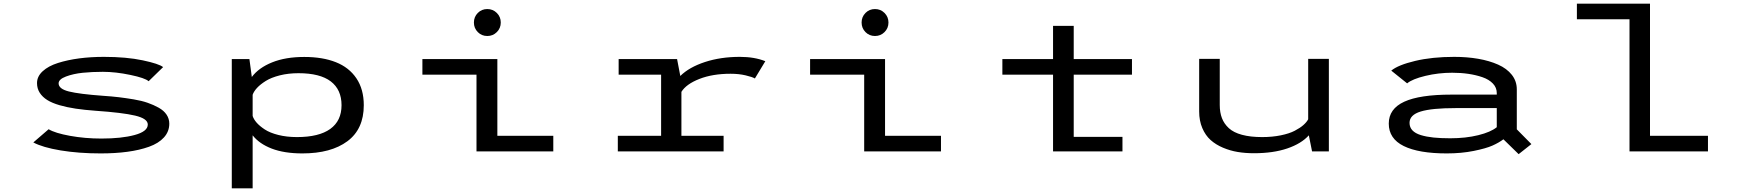

<svg xmlns="http://www.w3.org/2000/svg" viewBox="-20 -820 9490 1040"><path d="M525.5 11Q406.5 11 308.5 -5.2Q210.5 -21.5 160.5 -48.5L243.5 -120Q278 -99 359.2 -84.2Q440.5 -69.5 529 -69.5Q638.5 -69.5 709.5 -88.8Q780.5 -108 780.5 -145.5Q780.5 -177.5 712 -193.8Q643.5 -210 498 -220Q437 -224.5 390 -231.5Q343 -238.5 302.5 -250.2Q262 -262 236 -278.2Q210 -294.5 195.2 -317.5Q180.5 -340.5 180.5 -370Q180.5 -406 211.2 -434.2Q242 -462.5 294.2 -479Q346.5 -495.5 409.5 -503.8Q472.5 -512 542.5 -512Q665 -512 753.2 -493.2Q841.5 -474.5 863.5 -456.5L785 -380Q766 -397.5 686 -414.2Q606 -431 537 -431Q479 -431 428 -425.8Q377 -420.5 337.2 -405.5Q297.5 -390.5 297.5 -368.5Q297.5 -338.5 353.2 -324.5Q409 -310.5 539.5 -301Q585.5 -298 623 -293.5Q660.5 -289 704 -281.8Q747.5 -274.5 779.8 -263.2Q812 -252 839.8 -236.5Q867.5 -221 882.2 -199Q897 -177 897 -150Q897 -107.5 868 -75.5Q839 -43.5 787 -25Q735 -6.5 669.8 2.2Q604.5 11 525.5 11Z M1235.5 -500H1331L1344 -403Q1381.5 -453 1454 -482.2Q1526.5 -511.5 1628 -511.5Q1727.5 -511.5 1799 -483.2Q1870.5 -455 1910.5 -395.8Q1950.5 -336.5 1950.5 -250Q1950.5 -121 1861.8 -55Q1773 11 1618 11Q1520 11 1452.2 -15Q1384.5 -41 1348.5 -87V200H1235.5ZM1596.5 -423.5Q1542 -423.5 1495.5 -411.8Q1449 -400 1419.5 -381.5Q1390 -363 1372.2 -343.8Q1354.5 -324.5 1348.5 -306.5V-192Q1354 -174 1370.2 -155.5Q1386.5 -137 1414.2 -118.8Q1442 -100.5 1487.5 -89Q1533 -77.5 1588.5 -77.5Q1707.5 -77.5 1768.8 -121.5Q1830 -165.5 1830 -250Q1830 -334.5 1771.8 -379Q1713.5 -423.5 1596.5 -423.5Z M2671.2 -646.2Q2650 -625 2619.5 -625Q2589 -625 2568 -646.2Q2547 -667.5 2547 -698Q2547 -728.5 2568 -749.8Q2589 -771 2619.5 -771Q2650 -771 2671.2 -749.8Q2692.5 -728.5 2692.5 -698Q2692.5 -667.5 2671.2 -646.2ZM2674 -84.5H2977V0H2561V-415.5H2268V-500H2674Z M3671 -84.5H3899.5V0H3326.5V-84.5H3561V-415.5H3331V-500H3647.5L3665 -408.5Q3713 -456 3798.2 -484Q3883.5 -512 3987.5 -512Q4067 -512 4125.5 -488.5L4069 -395Q4055.5 -403 4018.8 -411.8Q3982 -420.5 3937.5 -420.5Q3840 -420.5 3768.5 -392.5Q3697 -364.5 3671 -322.5Z M4771.2 -646.2Q4750 -625 4719.5 -625Q4689 -625 4668 -646.2Q4647 -667.5 4647 -698Q4647 -728.5 4668 -749.8Q4689 -771 4719.5 -771Q4750 -771 4771.2 -749.8Q4792.5 -728.5 4792.5 -698Q4792.5 -667.5 4771.2 -646.2ZM4774 -84.5H5077V0H4661V-415.5H4368V-500H4774Z M5409.5 -415.5V-500H5684V-680H5796V-500H6111.5V-415.5H5796V-78.5H6060V0H5684V-415.5Z M6772 10Q6725.5 10 6684.5 3.2Q6643.5 -3.5 6604.5 -20Q6565.5 -36.5 6537.5 -61.5Q6509.5 -86.5 6492.5 -126.2Q6475.5 -166 6475.5 -216V-501H6587V-251Q6587 -211 6598.8 -180.2Q6610.5 -149.5 6636.2 -125.8Q6662 -102 6707.5 -89.8Q6753 -77.5 6816.5 -77.5Q6871.5 -77.5 6917.8 -87Q6964 -96.5 6993.2 -111.8Q7022.5 -127 7040.2 -142.8Q7058 -158.5 7066 -174V-501H7178V0H7087L7069.5 -87Q7029 -42 6953 -16Q6877 10 6772 10Z M7857 -512Q7927 -512 7987.2 -501.5Q8047.5 -491 8094.8 -470Q8142 -449 8169 -414.8Q8196 -380.5 8196 -336V-119.5L8275 -39.5L8206 15L8123.5 -65.5Q8099 -47 8064.2 -31.5Q8029.5 -16 7962.8 -2.5Q7896 11 7816.5 11Q7664.5 11 7583.5 -29Q7502.5 -69 7502.5 -150.5Q7502.5 -230.5 7586.2 -269Q7670 -307.5 7841 -307.5H8087.5V-316Q8087.5 -345.5 8066.5 -367.5Q8045.5 -389.5 8010 -401.8Q7974.5 -414 7933.5 -420Q7892.5 -426 7846 -426Q7771.5 -426 7700.8 -409Q7630 -392 7602 -368.5L7516 -437.5Q7553 -468 7645.2 -490Q7737.5 -512 7857 -512ZM7835.5 -71Q7920 -71 7987.5 -87.8Q8055 -104.5 8087.5 -131V-234.5H7865Q7736 -234.5 7675.5 -216Q7615 -197.5 7615 -154.5Q7615 -130.5 7630.5 -114Q7646 -97.5 7676.2 -88.2Q7706.5 -79 7745 -75Q7783.5 -71 7835.5 -71Z M8917.5 -84.5H9231.5V0H8806.5V-715.5H8521.5V-800H8917.5Z"/></svg>

Font: League Mono Extended
Style: Regular
Weight: 400
Width: 9
Designer: Tyler Finck
Foundry: The League of Moveable Type / Tyler Finck
Version: Version 2.210